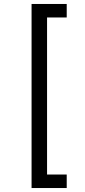

<svg xmlns="http://www.w3.org/2000/svg" viewBox="-20 -812 430 967"><path d="M139 -792H316V-724H217V67H316V135H139Z"/></svg>

Font: Noto Sans Bengali UI Condensed
Style: Regular
Weight: 400
Width: 3
Designer: Jelle Bosma - Monotype Design Team
Foundry: Monotype Imaging Inc.
Version: Version 2.003; ttfautohint (v1.8.4.7-5d5b)